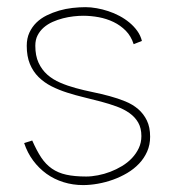

<svg xmlns="http://www.w3.org/2000/svg" viewBox="-20 -518 521 547"><path d="M384.3 -401.4Q380.4 -417 371.1 -429.9Q361.8 -442.9 348.9 -453.6Q335.9 -464.4 320.3 -472.7Q304.7 -481 288.3 -486.3Q272 -491.7 255.4 -494.6Q238.8 -497.6 223.6 -497.6Q206.1 -497.6 186.5 -495.4Q167 -493.2 148.4 -487.8Q129.9 -482.4 113 -474.1Q96.2 -465.8 83.7 -453.6Q71.3 -441.4 63.7 -425Q56.2 -408.7 56.2 -387.7Q56.2 -357.4 65.2 -335.7Q74.2 -314 90.1 -298.3Q106 -282.7 126.7 -272.2Q147.5 -261.7 171.1 -254.2Q194.8 -246.6 219.5 -240.7Q244.1 -234.9 267.8 -228.5Q291.5 -222.2 312.3 -214.6Q333 -207 348.9 -195.8Q364.7 -184.6 373.8 -168.7Q382.8 -152.8 382.8 -130.4Q382.8 -111.8 375.5 -96.2Q368.2 -80.6 356 -67.6Q343.8 -54.7 327.6 -44.9Q311.5 -35.2 294.2 -28.6Q276.9 -22 259 -18.6Q241.2 -15.1 225.6 -15.1Q192.4 -15.1 168.9 -20.3Q145.5 -25.4 127.9 -37.6Q110.4 -49.8 97.4 -69.3Q84.5 -88.9 71.8 -117.7L48.8 -110.4Q58.1 -82.5 74.5 -60.5Q90.8 -38.6 112.5 -22.9Q134.3 -7.3 160.9 1Q187.5 9.3 216.8 9.3Q236.8 9.3 258.8 5.4Q280.8 1.5 302 -6.1Q323.2 -13.7 342.5 -25.1Q361.8 -36.6 376.2 -51.8Q390.6 -66.9 399.2 -86.2Q407.7 -105.5 407.7 -128.4Q407.7 -155.8 398.4 -174.8Q389.2 -193.8 373.5 -207.3Q357.9 -220.7 336.9 -229.2Q315.9 -237.8 292.5 -244.1Q269 -250.5 244.1 -255.6Q219.2 -260.7 195.8 -267.1Q172.4 -273.4 151.4 -282.5Q130.4 -291.5 114.7 -305.4Q99.1 -319.3 89.8 -339.4Q80.6 -359.4 80.6 -387.7Q80.6 -404.8 87.2 -417.5Q93.8 -430.2 104.7 -439.7Q115.7 -449.2 129.9 -455.6Q144 -461.9 159.2 -465.8Q174.3 -469.7 189.5 -471.4Q204.6 -473.1 216.8 -473.1Q238.8 -473.1 261.2 -469Q283.7 -464.8 303.5 -455.3Q323.2 -445.8 338.4 -430.4Q353.5 -415 360.8 -392.1Z"/></svg>

Font: SaysetthaMai Thin
Style: Regular
Weight: 100
Designer: John M. Durdin
Foundry: Lao Script for Windows
Version: Version 1.101